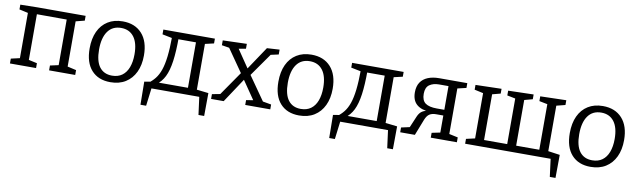

<svg xmlns="http://www.w3.org/2000/svg" viewBox="-42 -1034 5604 1689"><g transform="rotate(10 2760.5 -189.5)"><path d="M37 0V-43.3L132.3 -65L115.3 -39V-489.7L136.3 -460.7L37 -482.7V-525.3L190 -528H620V-485.3L524 -460.7L541.7 -489.3V-39L524.7 -65L620 -43.3V0H386.7V-43.3L476.7 -63L461.7 -39V-489.7L484.3 -467L173.3 -467.7L195.3 -489.7V-39L180.3 -63L270.3 -43.3V0Z M951.3 -537Q1060.7 -537 1123.2 -468Q1185.7 -399 1185.7 -273.3Q1185.7 -187.7 1155.5 -124.3Q1125.3 -61 1069.3 -26Q1013.3 9 934.3 9Q826.3 9 765.3 -58.7Q704.3 -126.3 704.3 -253Q704.3 -340.7 733.8 -404.2Q763.3 -467.7 818.7 -502.3Q874 -537 951.3 -537ZM947 -477.7Q870 -477.7 828.8 -420Q787.7 -362.3 787.7 -257.3Q787.7 -153.7 826.8 -102Q866 -50.3 939 -50.3Q992.3 -50.3 1028.5 -76.5Q1064.7 -102.7 1083.5 -151.8Q1102.3 -201 1102.3 -268.7Q1102.3 -370.7 1061.7 -424.2Q1021 -477.7 947 -477.7Z M1230.7 158.3 1228.3 -47.7 1309.7 -61 1263 -42.3Q1298 -67 1323.5 -99.2Q1349 -131.3 1366 -179.8Q1383 -228.3 1391.7 -301.8Q1400.3 -375.3 1401 -482L1422 -463.7L1314.3 -485.3V-528H1774.7V-485.3L1678.7 -463L1696.3 -480.7V-45L1679.3 -60.3L1801.3 -46.3L1799.7 158.3H1749L1726.3 -13.7L1745 0H1282L1302.7 -13.7L1281.3 158.3ZM1337.7 -45.7 1340 -61H1632.3L1616.3 -47V-486L1630.3 -467H1442.7L1459.7 -486.7Q1459.7 -357.7 1447.5 -270.7Q1435.3 -183.7 1408.7 -130.2Q1382 -76.7 1337.7 -45.7Z M1833.7 0V-42.7L1920.7 -59.3L1898.7 -46L2060.3 -279.7L2079 -284.3L2240 -525L2352 -531.7V-488.3L2265.7 -469.3L2290.7 -484.7L2134.3 -262.3L2117.3 -258.3L1946.3 0ZM2138.7 0V-43.3L2213 -55L2207.7 -43L2066 -249.7L1902.3 -485L1921.7 -469.3L1845.3 -481.7V-525L2059.3 -531.7V-488.3L1981.3 -474.3L1988.3 -488.3L2120.7 -293.7L2294 -46.3L2277 -58.3L2362.3 -43.3V0Z M2637.3 -537Q2746.7 -537 2809.2 -468Q2871.7 -399 2871.7 -273.3Q2871.7 -187.7 2841.5 -124.3Q2811.3 -61 2755.3 -26Q2699.3 9 2620.3 9Q2512.3 9 2451.3 -58.7Q2390.3 -126.3 2390.3 -253Q2390.3 -340.7 2419.8 -404.2Q2449.3 -467.7 2504.7 -502.3Q2560 -537 2637.3 -537ZM2633 -477.7Q2556 -477.7 2514.8 -420Q2473.7 -362.3 2473.7 -257.3Q2473.7 -153.7 2512.8 -102Q2552 -50.3 2625 -50.3Q2678.3 -50.3 2714.5 -76.5Q2750.7 -102.7 2769.5 -151.8Q2788.3 -201 2788.3 -268.7Q2788.3 -370.7 2747.7 -424.2Q2707 -477.7 2633 -477.7Z M2916.7 158.3 2914.3 -47.7 2995.7 -61 2949 -42.3Q2984 -67 3009.5 -99.2Q3035 -131.3 3052 -179.8Q3069 -228.3 3077.7 -301.8Q3086.3 -375.3 3087 -482L3108 -463.7L3000.3 -485.3V-528H3460.7V-485.3L3364.7 -463L3382.3 -480.7V-45L3365.3 -60.3L3487.3 -46.3L3485.7 158.3H3435L3412.3 -13.7L3431 0H2968L2988.7 -13.7L2967.3 158.3ZM3023.7 -45.7 3026 -61H3318.3L3302.3 -47V-486L3316.3 -467H3128.7L3145.7 -486.7Q3145.7 -357.7 3133.5 -270.7Q3121.3 -183.7 3094.7 -130.2Q3068 -76.7 3023.7 -45.7Z M3523 0V-42.7L3609.3 -61.7L3593.3 -48L3641.3 -161Q3656 -195.7 3680.2 -211Q3704.3 -226.3 3739.7 -229L3747.3 -222Q3672 -225.3 3630.5 -261.2Q3589 -297 3589 -368.7Q3589 -423 3612.3 -458.2Q3635.7 -493.3 3678.5 -510.7Q3721.3 -528 3779 -528H4029.3V-485.3L3940 -464.3L3951 -474V-49L3941.7 -62L4029.3 -43.3V0H3796V-43.3L3880.3 -60.7L3871 -48.3V-220L3879.7 -211H3806.3Q3771 -211 3748.3 -196.7Q3725.7 -182.3 3710.7 -145L3654 0ZM3871 -252V-484L3881.7 -473.7H3787.3Q3735 -473.7 3701.5 -450.3Q3668 -427 3668 -369.3Q3668 -310.3 3701.3 -286.2Q3734.7 -262 3803.3 -262H3879.7Z M4887.3 158.3 4865 -13.7 4880.7 0H4103V-43.3L4198.3 -65L4181.3 -39V-486.7L4202.3 -461L4103 -482.7V-525.3L4334.7 -531.3V-488.7L4242.3 -464.3L4261.3 -488.3V-37L4239.3 -61H4487.3L4468 -37V-486.7L4482 -465.3L4394.7 -482.7V-525.3L4621.3 -531.3V-488.7L4530.3 -464.3L4548 -488.3V-33.7L4529 -61H4777.3L4754.7 -37V-486.7L4768.7 -465.3L4681.3 -482.7V-525.3L4913 -531.3V-488.7L4817 -464.3L4834.7 -488.3V-39L4817.7 -65L4939.7 -47.7L4938 158.3Z M5240.3 -537Q5349.7 -537 5412.2 -468Q5474.7 -399 5474.7 -273.3Q5474.7 -187.7 5444.5 -124.3Q5414.3 -61 5358.3 -26Q5302.3 9 5223.3 9Q5115.3 9 5054.3 -58.7Q4993.3 -126.3 4993.3 -253Q4993.3 -340.7 5022.8 -404.2Q5052.3 -467.7 5107.7 -502.3Q5163 -537 5240.3 -537ZM5236 -477.7Q5159 -477.7 5117.8 -420Q5076.7 -362.3 5076.7 -257.3Q5076.7 -153.7 5115.8 -102Q5155 -50.3 5228 -50.3Q5281.3 -50.3 5317.5 -76.5Q5353.7 -102.7 5372.5 -151.8Q5391.3 -201 5391.3 -268.7Q5391.3 -370.7 5350.7 -424.2Q5310 -477.7 5236 -477.7Z"/></g></svg>

Font: Bitter Thin
Style: Regular
Weight: 100
Designer: Sol Matas, and Bitter project Authors
Foundry: Sol Matas
Version: Version 2.002